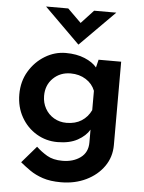

<svg xmlns="http://www.w3.org/2000/svg" viewBox="-60 -728 742 991"><g transform="rotate(5 311.5 -232.5)"><path d="M293 216Q238 216 199 203Q160 190 131.5 170Q103 150 80 131L155 44Q180 68 211.5 86.5Q243 105 291 105Q347 105 384.5 77.5Q422 50 422 -1V-68Q403 -35 361.5 -12Q320 11 257 11Q198 11 148.5 -18.5Q99 -48 69.5 -100Q40 -152 40 -218Q40 -285 71.5 -337.5Q103 -390 153.5 -420.5Q204 -451 261 -451Q317 -451 359 -433.5Q401 -416 422 -390L432 -431H549V1Q549 63 515 111.5Q481 160 423 188Q365 216 293 216ZM168 -221Q168 -185 184.5 -155.5Q201 -126 230 -109Q259 -92 295 -92Q341 -92 373 -112.5Q405 -133 422 -169V-269Q408 -305 374 -326.5Q340 -348 295 -348Q241 -348 204.5 -312.5Q168 -277 168 -221ZM253 -681 323 -612 387 -681H502L322 -500H321L138 -681Z"/></g></svg>

Font: Reem Kufi SemiBold
Style: Regular
Weight: 600
Designer: Khaled Hosny
Version: Version 1.001